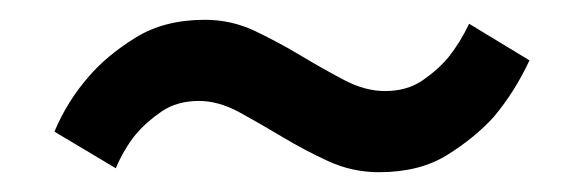

<svg xmlns="http://www.w3.org/2000/svg" viewBox="-20 -457 590 194"><path d="M363 -283Q336 -283 312 -294Q288 -305 265.5 -318.5Q243 -332 222 -343.5Q201 -355 181 -355Q159 -355 143.5 -344.5Q128 -334 117 -321Q105 -306 97 -287L35 -324Q48 -355 70 -380Q88 -401 117 -419Q146 -437 187 -437Q214 -437 238 -425.5Q262 -414 284.5 -400.5Q307 -387 328 -376Q349 -365 369 -365Q391 -365 406.5 -375.5Q422 -386 433 -399Q445 -414 454 -433L515 -396Q500 -364 479 -339Q460 -318 432 -300.5Q404 -283 363 -283Z"/></svg>

Font: Golos UI
Style: Regular
Weight: 400
Designer: A.Korolkova, Vitaly Kuzmin
Foundry: ParaType Ltd
Version: Version 2.000